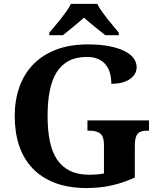

<svg xmlns="http://www.w3.org/2000/svg" viewBox="-20 -951 809 981"><path d="M422.9 9.8Q330.1 9.8 261 -16.6Q191.9 -43 146 -91.3Q100.1 -139.6 77.6 -207.5Q55.2 -275.4 55.2 -357.9Q55.2 -439 79.1 -506.3Q103 -573.7 149.9 -622.1Q196.8 -670.4 266.6 -697.3Q336.4 -724.1 428.2 -724.1Q490.7 -724.1 537.4 -715.1Q584 -706.1 615.5 -690.4Q647 -674.8 662.6 -653.6Q678.2 -632.3 678.2 -607.9Q678.2 -590.3 669.9 -575Q661.6 -559.6 645 -547.9Q628.4 -536.1 604.5 -529.5Q580.6 -522.9 548.8 -522.9Q548.8 -553.2 541.5 -578.6Q534.2 -604 518.8 -622.1Q503.4 -640.1 480 -650.1Q456.5 -660.2 424.8 -660.2Q370.1 -660.2 331.8 -640.1Q293.5 -620.1 269.3 -581.5Q245.1 -543 234.1 -486.6Q223.1 -430.2 223.1 -357.9Q223.1 -285.6 234.6 -229.7Q246.1 -173.8 271.7 -135.7Q297.4 -97.7 338.1 -77.9Q378.9 -58.1 438 -58.1Q456.5 -58.1 475.1 -59.6Q493.7 -61 511.2 -64.9V-211.9Q511.2 -252 493.2 -267.6Q475.1 -283.2 439.9 -283.2H426.8V-335.9H741.2V-283.2H728Q712.9 -283.2 701.7 -279.5Q690.4 -275.9 683.1 -267.1Q675.8 -258.3 672.4 -243.9Q668.9 -229.5 668.9 -208V-43.9Q610.4 -17.1 550.8 -3.7Q491.2 9.8 422.9 9.8ZM231.9 -784.2Q243.7 -798.3 259.5 -816.9Q275.4 -835.4 291 -855.2Q306.6 -875 320.6 -894.8Q334.5 -914.6 342.3 -931.2H477.1Q484.9 -914.6 498.8 -894.8Q512.7 -875 528.3 -855.2Q543.9 -835.4 559.6 -816.9Q575.2 -798.3 586.9 -784.2V-771H518.1Q507.8 -779.3 493.7 -790.5Q479.5 -801.8 464.4 -814Q449.2 -826.2 434.8 -838.4Q420.4 -850.6 409.2 -860.8Q397.9 -850.6 383.5 -838.4Q369.1 -826.2 354.2 -814Q339.4 -801.8 325.4 -790.5Q311.5 -779.3 301.3 -771H231.9Z"/></svg>

Font: Droid Serif
Style: Bold
Weight: 700
Designer: Monotype Design team
Foundry: Monotype Imaging Inc.
Version: Version 1.03